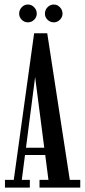

<svg xmlns="http://www.w3.org/2000/svg" viewBox="-20 -852 385 872"><path d="M2.5 0V-35H42.5L135 -701H194.5L297 -35H344.5V0H159.5V-35H200L185.5 -148H93.5L79 -35H115.5V0ZM98 -181H181L139.5 -502ZM224.5 -750.5Q208 -750.5 196 -762.2Q184 -774 184 -790Q184 -807 196 -819.2Q208 -831.5 224.5 -831.5Q240 -831.5 252 -819.2Q264 -807 264 -790Q264 -774 252 -762.2Q240 -750.5 224.5 -750.5ZM106.5 -750.5Q90.5 -750.5 78.8 -762.2Q67 -774 67 -790Q67 -807 78.8 -819.2Q90.5 -831.5 106.5 -831.5Q123 -831.5 135 -819.2Q147 -807 147 -790Q147 -774 135 -762.2Q123 -750.5 106.5 -750.5Z"/></svg>

Font: Imbue 10pt Medium
Style: Regular
Weight: 500
Designer: Tyler Finck
Foundry: Etcetera Type Company
Version: Version 1.102; ttfautohint (v1.8.3)